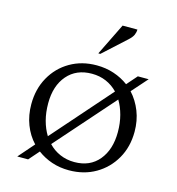

<svg xmlns="http://www.w3.org/2000/svg" viewBox="-119 -915 949 1027"><g transform="rotate(15 356.0 -401.0)"><path d="M70 10 146 -77Q110 -115 90 -167Q70 -219 70 -280Q70 -364 107 -430Q144 -496 208.5 -533.5Q273 -571 355 -571Q406 -571 451 -556Q496 -541 532 -514L582 -571H642L565 -484Q601 -445 621.5 -393Q642 -341 642 -280Q642 -196 604.5 -130.5Q567 -65 502.5 -27.5Q438 10 355 10Q304 10 260 -5Q216 -20 180 -47L130 10ZM156 -308Q156 -257 167.5 -214Q179 -171 200 -137L485 -461Q457 -490 421 -505.5Q385 -521 342 -521Q256 -521 206 -463Q156 -405 156 -308ZM372 -40Q458 -40 507 -99Q556 -158 556 -255Q556 -305 544.5 -348Q533 -391 513 -424L228 -101Q255 -72 292 -56Q329 -40 372 -40ZM346 -635 433 -812H515Q515 -797 508.5 -782Q502 -767 482 -749L357 -635Z"/></g></svg>

Font: Spectral SC
Style: Regular
Weight: 400
Designer: Jean-Baptiste Levee
Foundry: Production Type
Version: Version 2.001